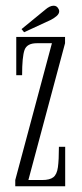

<svg xmlns="http://www.w3.org/2000/svg" viewBox="-20 -653 286 673"><path d="M33.5 0V-22L162 -501.5H109Q74.5 -501.5 66 -477.8Q57.5 -454 57.5 -389.5H37V-523.5H208V-501.5L79.5 -22H128Q154.5 -22 167 -31.8Q179.5 -41.5 183 -67Q186.5 -92.5 186.5 -138.5H208.5V0ZM64.5 -540 55.5 -551 138.5 -619Q154.5 -633 168 -633Q179.5 -633 185 -622Q187.5 -618.5 187.5 -613.5Q187.5 -604.5 177.8 -596.2Q168 -588 156.5 -582.5Z"/></svg>

Font: Imbue 50pt ExtraLight
Style: Regular
Weight: 200
Designer: Tyler Finck
Foundry: Etcetera Type Company
Version: Version 1.102; ttfautohint (v1.8.3)